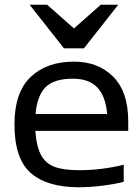

<svg xmlns="http://www.w3.org/2000/svg" viewBox="-20 -776 592 810"><path d="M521 -264V-224H129Q134 -157 153.5 -121.5Q173 -86 210.5 -72Q248 -58 314 -58Q409 -58 502 -81V-9Q463 1 411 7.5Q359 14 312 14Q179 14 110 -46Q41 -106 41 -251Q41 -386 109 -451Q177 -516 292 -516Q394 -516 457.5 -452.5Q521 -389 521 -264ZM130 -295H432Q426 -369 391 -406.5Q356 -444 287 -444Q209 -444 173 -409Q137 -374 130 -295ZM479 -756 334 -572H250L105 -756H179L292 -656L405 -756Z"/></svg>

Font: Rhodium Libre
Style: Regular
Weight: 400
Designer: James Puckett
Foundry: Dunwich Type Founders
Version: Version 1.001; ttfautohint (v1.3)